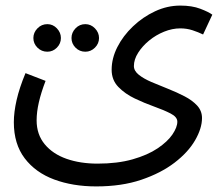

<svg xmlns="http://www.w3.org/2000/svg" viewBox="-20 -439 800 691"><path d="M29.8 1Q29.8 -35.2 39.8 -79.1Q49.8 -123 71.8 -175.8L144 -147.9Q127.9 -106 119.9 -71Q111.8 -36.1 111.8 -5.9Q111.8 44.9 140.9 80.1Q169.9 115.2 219.5 132.6Q269 149.9 331.1 149.9Q402.8 149.9 457 134.5Q511.2 119.1 547.1 95Q583 70.8 600.6 44.9Q618.2 19 618.2 -1Q618.2 -18.1 594 -30.5Q569.8 -43 534.9 -55.4Q500 -67.9 465.1 -84.5Q430.2 -101.1 406 -126Q381.8 -150.9 381.8 -188Q381.8 -229 402.3 -269.5Q422.9 -310.1 458.5 -344Q494.1 -377.9 538.1 -398.4Q582 -418.9 628.9 -418.9Q670.9 -418.9 700.9 -407.5Q731 -396 744.1 -386.2L710.9 -314.9Q693.8 -323.2 672.9 -330.1Q651.9 -336.9 628.9 -336.9Q600.1 -336.9 570.6 -325Q541 -313 516.6 -293Q492.2 -272.9 477.1 -249Q461.9 -225.1 461.9 -201.2Q461.9 -184.1 479.5 -169.9Q497.1 -155.8 525.1 -143.8Q553.2 -131.8 584.7 -119.4Q616.2 -106.9 644 -92.5Q671.9 -78.1 689.5 -59.1Q707 -40 707 -14.2Q707 22.9 682.1 65.9Q657.2 108.9 608.2 146.5Q559.1 184.1 488.5 208Q418 231.9 326.2 231.9Q242.2 231.9 175 207Q107.9 182.1 68.8 130.6Q29.8 79.1 29.8 1ZM287.1 -252.9Q266.1 -252.9 251.7 -267.6Q237.3 -282.2 237.3 -302.2Q237.3 -321.8 251.7 -336.9Q266.1 -352.1 287.1 -352.1Q307.1 -352.1 321.8 -336.9Q336.4 -321.8 336.4 -302.2Q336.4 -282.2 321.8 -267.6Q307.1 -252.9 287.1 -252.9ZM150.4 -252.9Q129.4 -252.9 114.7 -267.6Q100.1 -282.2 100.1 -302.2Q100.1 -321.8 114.7 -336.9Q129.4 -352.1 150.4 -352.1Q170.4 -352.1 184.8 -336.9Q199.2 -321.8 199.2 -302.2Q199.2 -282.2 184.8 -267.6Q170.4 -252.9 150.4 -252.9Z"/></svg>

Font: Kurinto Seri
Style: Regular
Weight: 400
Designer: Kurinto was developed by Clint Goss from a range of fonts that are compatible with the SIL Open Font License Version 1.1
Foundry: Clinton F. Goss
Version: Version 2.196; July 25, 2020